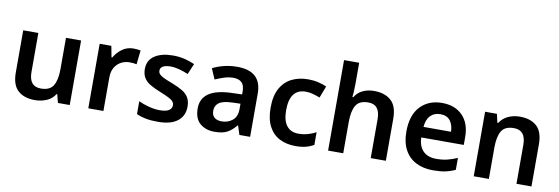

<svg xmlns="http://www.w3.org/2000/svg" viewBox="-56 -1169 4624 1588"><g transform="rotate(10 2256.5 -375.0)"><path d="M560 -542V0H461L443 -70H437Q411 -28 365 -9Q319 10 268 10Q177 10 125.5 -37Q74 -84 74 -188V-542H201V-214Q201 -93 300 -93Q376 -93 404.5 -140.5Q433 -188 433 -278V-542Z M998 -552Q1013 -552 1030 -550.5Q1047 -549 1059 -546L1046 -428Q1034 -431 1018.5 -432.5Q1003 -434 985 -434Q950 -434 917.5 -417.5Q885 -401 864 -367Q843 -333 843 -281V0H716V-542H814L832 -448H838Q862 -491 903.5 -521.5Q945 -552 998 -552Z M1522 -156Q1522 -78 1466 -34Q1410 10 1301 10Q1243 10 1200.5 2Q1158 -6 1121 -23V-131Q1160 -112 1209 -99.5Q1258 -87 1299 -87Q1353 -87 1377 -103Q1401 -119 1401 -146Q1401 -163 1390.5 -176.5Q1380 -190 1352.5 -204Q1325 -218 1275 -238Q1225 -258 1190.5 -278.5Q1156 -299 1138 -328.5Q1120 -358 1120 -402Q1120 -476 1178 -514Q1236 -552 1331 -552Q1382 -552 1426.5 -541.5Q1471 -531 1514 -512L1476 -422Q1439 -438 1400 -448.5Q1361 -459 1328 -459Q1285 -459 1263 -446Q1241 -433 1241 -410Q1241 -392 1252.5 -379.5Q1264 -367 1291.5 -354Q1319 -341 1369 -322Q1418 -303 1452.5 -282Q1487 -261 1504.5 -231Q1522 -201 1522 -156Z M1871 -552Q2075 -552 2075 -364V0H1985L1961 -75H1957Q1921 -31 1882.5 -10.5Q1844 10 1776 10Q1703 10 1655 -30.5Q1607 -71 1607 -157Q1607 -322 1858 -331L1949 -334V-357Q1949 -412 1924 -434.5Q1899 -457 1855 -457Q1816 -457 1777.5 -444.5Q1739 -432 1703 -416L1665 -504Q1705 -525 1757.5 -538.5Q1810 -552 1871 -552ZM1883 -254Q1801 -251 1769 -227Q1737 -203 1737 -160Q1737 -121 1760 -103Q1783 -85 1819 -85Q1874 -85 1911.5 -116.5Q1949 -148 1949 -210V-256Z M2457 10Q2381 10 2323 -19.5Q2265 -49 2232.5 -110.5Q2200 -172 2200 -268Q2200 -368 2235 -430.5Q2270 -493 2330 -522.5Q2390 -552 2466 -552Q2511 -552 2552 -542.5Q2593 -533 2622 -519L2584 -420Q2556 -431 2525 -439.5Q2494 -448 2465 -448Q2330 -448 2330 -269Q2330 -182 2364.5 -138.5Q2399 -95 2462 -95Q2505 -95 2541.5 -105.5Q2578 -116 2610 -133V-27Q2580 -9 2543.5 0.5Q2507 10 2457 10Z M2857 -581Q2857 -545 2855 -517Q2853 -489 2851 -471H2858Q2884 -513 2926 -532.5Q2968 -552 3019 -552Q3111 -552 3163 -505Q3215 -458 3215 -353V0H3088V-327Q3088 -450 2989 -450Q2913 -450 2885 -401.5Q2857 -353 2857 -264V0H2730V-760H2857Z M3591 -552Q3700 -552 3763.5 -487Q3827 -422 3827 -306V-241H3470Q3472 -168 3511 -128Q3550 -88 3622 -88Q3673 -88 3714 -98Q3755 -108 3798 -127V-27Q3758 -8 3715 1Q3672 10 3611 10Q3531 10 3470 -20.5Q3409 -51 3374.5 -113Q3340 -175 3340 -267Q3340 -406 3409 -479Q3478 -552 3591 -552ZM3593 -458Q3541 -458 3509.5 -425Q3478 -392 3473 -330H3704Q3703 -386 3676 -422Q3649 -458 3593 -458Z M4244 -552Q4336 -552 4387 -505Q4438 -458 4438 -353V0H4312V-327Q4312 -450 4212 -450Q4136 -450 4108 -402Q4080 -354 4080 -264V0H3953V-542H4052L4069 -469H4075Q4101 -510 4145.5 -531Q4190 -552 4244 -552Z"/></g></svg>

Font: Noto Sans Cherokee SemiBold
Style: Regular
Weight: 600
Designer: Monotype Design Team
Foundry: Monotype Imaging Inc.
Version: Version 2.001; ttfautohint (v1.8.4.7-5d5b)